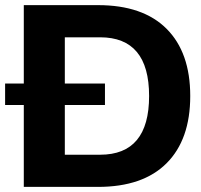

<svg xmlns="http://www.w3.org/2000/svg" viewBox="-20 -732 789 752"><path d="M363.8 0H73.2V-320.8H0V-404.8H73.2V-711.9H363.8Q540 -711.9 632.6 -619.1Q725.1 -526.4 725.1 -356Q725.1 -185.5 632.6 -92.8Q540 0 363.8 0ZM391.1 -320.8H233.9V-126H372.1Q564 -126 564 -356Q564 -585.9 372.1 -585.9H233.9V-404.8H391.1Z"/></svg>

Font: Creato Display ExtraBold
Style: Regular
Weight: 800
Version: Version 1.000